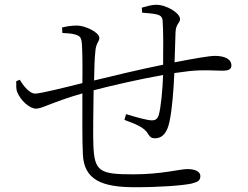

<svg xmlns="http://www.w3.org/2000/svg" viewBox="-20 -776 1040 804"><path d="M575 -723C600 -721 621 -719 635 -716C653 -712 660 -704 661 -689C664 -649 664 -567 663 -505C568 -486 435 -454 374 -439C375 -489 376 -532 379 -557C381 -597 396 -600 396 -617C396 -642 334 -669 303 -669C277 -669 258 -665 240 -661L241 -638C259 -637 284 -636 299 -630C315 -625 321 -619 323 -590C325 -564 326 -500 325 -428C261 -412 150 -384 127 -384C104 -384 78 -416 63 -442L48 -436C48 -419 47 -402 52 -391C66 -355 104 -321 131 -321C157 -321 197 -348 325 -385C325 -289 324 -187 327 -131C331 -23 406 8 545 8C651 8 742 1 781 -7C809 -14 819 -20 819 -39C819 -58 796 -68 765 -68C731 -68 660 -46 537 -46C397 -46 375 -58 371 -169C369 -215 371 -311 372 -398C441 -416 561 -444 663 -462C661 -403 654 -327 645 -295C639 -276 629 -272 616 -272C598 -272 550 -285 508 -298L501 -274C540 -259 584 -245 600 -215C610 -199 617 -197 629 -197C662 -197 681 -223 690 -268C700 -313 707 -397 710 -470L770 -478C835 -485 873 -480 911 -480C936 -480 949 -485 949 -502C949 -529 920 -542 880 -542C856 -542 788 -530 711 -515L715 -640C716 -676 734 -680 734 -696C734 -721 678 -756 634 -756C615 -756 596 -750 574 -744Z"/></svg>

Font: Noto Serif CJK KR Light
Style: Regular
Weight: 300
Designer: Ryoko NISHIZUKA 西塚涼子 (kana & ideographs); Frank Grießhammer (Latin, Greek & Cyrillic); Wenlong ZHANG 张文龙 (bopomofo); San
Foundry: Adobe
Version: Version 2.001;hotconv 1.1.0;makeotfexe 2.6.0